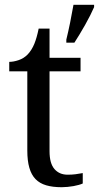

<svg xmlns="http://www.w3.org/2000/svg" viewBox="-20 -780 417 810"><path d="M265.1 -43Q283.2 -43 298.3 -44.9Q313.5 -46.9 329.1 -49.8V-5.9Q322.8 -2.9 312.5 0Q302.2 2.9 290.3 5.1Q278.3 7.3 265.1 8.5Q252 9.8 240.2 9.8Q202.1 9.8 174.8 1.7Q147.5 -6.3 129.9 -24.4Q112.3 -42.5 103.8 -72.3Q95.2 -102.1 95.2 -145V-479H19V-519Q37.1 -519 58.8 -526.4Q80.6 -533.7 97.2 -550.8Q114.3 -569.3 124.8 -595Q135.3 -620.6 143.1 -659.2H189V-536.1H319.8V-479H189V-142.1Q189 -90.8 209.7 -66.9Q230.5 -43 265.1 -43ZM259.8 -612.8Q268.1 -646.5 275.9 -685.1Q283.7 -723.6 290 -759.8H377V-750Q370.1 -734.4 360.4 -714.8Q350.6 -695.3 339.1 -675Q327.6 -654.8 315.9 -635.3Q304.2 -615.7 293.9 -600.1H259.8Z"/></svg>

Font: Droid-TTFautohint Serif
Style: Regular
Weight: 400
Foundry: Ascender Corporation
Version: Version 1.00; ttfautohint (v1.00rc1.4-1a1c-dirty) -l 8 -r 50